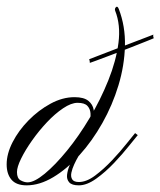

<svg xmlns="http://www.w3.org/2000/svg" viewBox="-53 -557 482 577"><path d="M27 0Q-4 0 -18.5 -17Q-33 -34 -33 -63Q-33 -95 -15 -130Q3 -165 33 -195.5Q63 -226 99 -245.5Q135 -265 171 -265Q199 -265 212.5 -254Q226 -243 228.5 -227Q231 -211 227 -194.5Q223 -178 217 -166Q209 -151 201 -149.5Q193 -148 204 -165Q210 -175 215 -189Q220 -203 219 -216.5Q218 -230 209.5 -239Q201 -248 180 -248Q161 -248 136.5 -231.5Q112 -215 88 -189.5Q64 -164 43.5 -135Q23 -106 10.5 -80.5Q-2 -55 -2 -40Q-2 -21 9 -15Q20 -9 30 -9Q50 -9 81.5 -35Q113 -61 148.5 -104.5Q184 -148 216.5 -202.5Q249 -257 272.5 -315.5Q296 -374 303 -428Q310 -482 293 -525Q291 -531 295.5 -535.5Q300 -540 304 -530Q324 -478 322.5 -419Q321 -360 303 -300.5Q285 -241 254.5 -187Q224 -133 186 -91Q148 -49 107 -24.5Q66 0 27 0ZM184 0Q163 0 155 -9Q147 -18 148.5 -31.5Q150 -45 156 -59.5Q162 -74 168.5 -85Q175 -96 178 -100Q178 -100 185.5 -101Q193 -102 193 -103Q189 -98 182.5 -87Q176 -76 170 -63Q164 -50 161.5 -38Q159 -26 164 -18Q169 -10 184 -10Q207 -10 233 -29.5Q259 -49 284 -75.5Q309 -102 327.5 -125.5Q346 -149 353 -157Q353 -157 357 -154Q361 -151 361 -151Q354 -143 335 -119Q316 -95 290 -67.5Q264 -40 236 -20Q208 0 184 0ZM215 -379Q215 -379 234.5 -386.5Q254 -394 282.5 -405Q311 -416 340 -427Q369 -438 388.5 -445.5Q408 -453 408 -453Q407 -450 407.5 -447.5Q408 -445 409 -442Q409 -442 389.5 -434Q370 -426 341.5 -415Q313 -404 284.5 -393Q256 -382 236.5 -375Q217 -368 217 -368Q217 -374 215 -379Z"/></svg>

Font: Kapakana
Style: Regular
Weight: 400
Designer: Kousuke Nagai
Version: Version 1.002